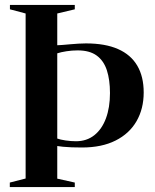

<svg xmlns="http://www.w3.org/2000/svg" viewBox="-20 -763 634 783"><path d="M84.5 -35V-708L20.5 -725V-743H285V-725L213.5 -708V-578.5Q222 -578.5 236 -579.8Q250 -581 266.8 -582.5Q283.5 -584 300.2 -585Q317 -586 330.5 -586Q409 -586 461.2 -563Q513.5 -540 539.8 -495.2Q566 -450.5 566 -386Q566 -319.5 536.8 -268.8Q507.5 -218 451.2 -189.8Q395 -161.5 314.5 -161.5Q292.5 -161.5 272.5 -162.2Q252.5 -163 237 -164.5Q221.5 -166 213.5 -167.5V-34.5L285 -18.5V0H20V-18.5ZM290 -187Q333.5 -187 364.5 -211.5Q395.5 -236 412 -280.2Q428.5 -324.5 428.5 -383.5Q428.5 -437.5 415.8 -476.5Q403 -515.5 374.2 -536.5Q345.5 -557.5 296.5 -557.5Q274 -557.5 251.2 -554Q228.5 -550.5 213.5 -545.5V-198Q225.5 -193.5 247.5 -190.2Q269.5 -187 290 -187Z"/></svg>

Font: Merriweather 144pt SemiBold
Style: Regular
Weight: 600
Version: Version 2.100